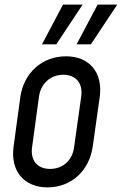

<svg xmlns="http://www.w3.org/2000/svg" viewBox="-20 -800 528 832"><path d="M162 -608H224L338 -780H253ZM312 -608H374L488 -780H403ZM186 12C288 12 367 -59 382 -166L412 -379C427 -485 368 -556 266 -556C163 -556 83 -485 68 -379L39 -166C24 -59 84 12 186 12ZM197 -68C141 -68 111 -106 119 -162L149 -382C157 -438 199 -476 254 -476C310 -476 340 -438 332 -382L301 -162C294 -106 253 -68 197 -68Z"/></svg>

Font: Mohave
Style: Italic
Weight: 400
Italic angle: -8°
Designer: Gumpita Rahayu
Foundry: Tokotype
Version: Version 2.002;PS 002.002;hotconv 1.0.88;makeotf.lib2.5.64775